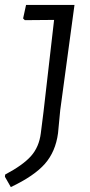

<svg xmlns="http://www.w3.org/2000/svg" viewBox="-51 -660 368 781"><path d="M194 -212 185 -118Q175 -43 131.5 6.5Q88 56 -7 101L-31 59L-30 50Q42 12 75 -25Q108 -62 115 -118L126 -205L169 -579L50 -578L43 -585L55 -640H252Z"/></svg>

Font: Alegreya Sans SC
Style: Italic
Weight: 400
Italic angle: -7°
Designer: Juan Pablo del Peral
Foundry: Huerta Tipografica
Version: Version 2.008; ttfautohint (v1.6)